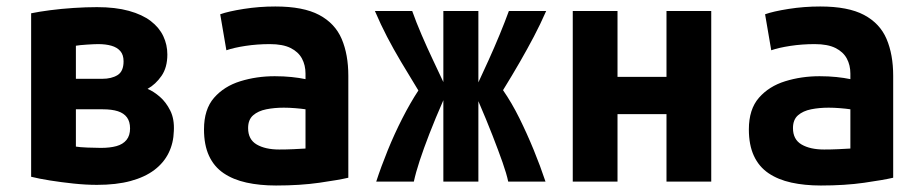

<svg xmlns="http://www.w3.org/2000/svg" viewBox="-20 -560 2840 592"><path d="M279 10Q245 10 207 6Q169 2 134.5 -3.5Q100 -9 76 -15V-519Q100 -524 134.5 -528.5Q169 -533 207 -535.5Q245 -538 279 -538Q336 -538 377.5 -526.5Q419 -515 445 -495Q471 -475 483.5 -448.5Q496 -422 496 -392Q496 -352 478 -326Q460 -300 435 -286Q454 -278 473 -261.5Q492 -245 505 -219Q518 -193 516 -156Q515 -119 500 -88.5Q485 -58 456 -36Q427 -14 383 -2Q339 10 279 10ZM291 -104Q319 -104 339 -109.5Q359 -115 370 -128.5Q381 -142 381 -164Q381 -185 371.5 -198Q362 -211 343.5 -217Q325 -223 297 -223H214V-108Q225 -106 250 -105Q275 -104 291 -104ZM214 -317H295Q324 -317 342.5 -328.5Q361 -340 361 -371Q361 -391 351 -402.5Q341 -414 323.5 -419Q306 -424 283 -424Q272 -424 248.5 -422.5Q225 -421 214 -419Z M831 12Q781 12 740 3Q699 -6 669.5 -26Q640 -46 624.5 -79.5Q609 -113 609 -161Q609 -223 640 -258.5Q671 -294 721 -309.5Q771 -325 827 -325Q855 -325 879 -322.5Q903 -320 922 -316V-333Q922 -359 911 -379.5Q900 -400 876 -412Q852 -424 812 -424Q773 -424 737 -418.5Q701 -413 678 -405L659 -516Q684 -525 731.5 -532.5Q779 -540 829 -540Q915 -540 964 -514Q1013 -488 1033.5 -440Q1054 -392 1054 -326V-12Q1024 -5 964.5 3.5Q905 12 831 12ZM841 -99Q863 -99 884.5 -100Q906 -101 922 -102V-223Q909 -225 890 -226.5Q871 -228 855 -228Q826 -228 801 -223Q776 -218 760.5 -204.5Q745 -191 745 -165Q745 -130 771.5 -114.5Q798 -99 841 -99Z M1140 0Q1155 -46 1175.5 -96.5Q1196 -147 1220.5 -195Q1245 -243 1270 -281Q1240 -330 1216.5 -369.5Q1193 -409 1173.5 -446.5Q1154 -484 1136 -526H1251Q1263 -492 1280 -452.5Q1297 -413 1315 -375Q1333 -337 1347 -307V-526H1455V-306Q1469 -336 1486.5 -374.5Q1504 -413 1520.5 -453Q1537 -493 1549 -526H1664Q1646 -485 1626 -447Q1606 -409 1583 -369Q1560 -329 1531 -282Q1558 -243 1581.5 -195.5Q1605 -148 1625.5 -98Q1646 -48 1662 0H1547Q1542 -24 1529.5 -59.5Q1517 -95 1498.5 -142.5Q1480 -190 1455 -248V0H1347V-251Q1322 -194 1304 -147.5Q1286 -101 1274 -64.5Q1262 -28 1256 0Z M1746 0V-526H1884V-323H2035V-526H2173V0H2035V-208H1884V0Z M2511 12Q2461 12 2420 3Q2379 -6 2349.5 -26Q2320 -46 2304.5 -79.5Q2289 -113 2289 -161Q2289 -223 2320 -258.5Q2351 -294 2401 -309.5Q2451 -325 2507 -325Q2535 -325 2559 -322.5Q2583 -320 2602 -316V-333Q2602 -359 2591 -379.5Q2580 -400 2556 -412Q2532 -424 2492 -424Q2453 -424 2417 -418.5Q2381 -413 2358 -405L2339 -516Q2364 -525 2411.5 -532.5Q2459 -540 2509 -540Q2595 -540 2644 -514Q2693 -488 2713.5 -440Q2734 -392 2734 -326V-12Q2704 -5 2644.5 3.5Q2585 12 2511 12ZM2521 -99Q2543 -99 2564.5 -100Q2586 -101 2602 -102V-223Q2589 -225 2570 -226.5Q2551 -228 2535 -228Q2506 -228 2481 -223Q2456 -218 2440.5 -204.5Q2425 -191 2425 -165Q2425 -130 2451.5 -114.5Q2478 -99 2521 -99Z"/></svg>

Font: Ubuntu Sans Mono
Style: Regular
Weight: 400
Monospace: yes
Designer: Dalton Maag Ltd
Foundry: Dalton Maag Ltd
Version: Version 1.006